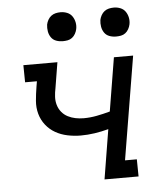

<svg xmlns="http://www.w3.org/2000/svg" viewBox="-52 -779 705 826"><g transform="rotate(-5 300.0 -366.5)"><path d="M366 0 401 -214Q371 -206 341 -201.5Q311 -197 281 -197Q252 -197 223.5 -203Q195 -209 171.5 -222.5Q148 -236 131 -257.5Q114 -279 106.5 -306Q99 -333 101.5 -362.5Q104 -392 109 -422L113 -446H62L61 -520H208L190 -410Q186 -391 185 -372.5Q184 -354 189 -337Q194 -320 205 -306.5Q216 -293 231.5 -285Q247 -277 264.5 -273.5Q282 -270 300 -270Q328 -270 356.5 -275.5Q385 -281 414 -289L452 -520H535L461 -74H512L513 0ZM469 -608Q454 -608 440.5 -613Q427 -618 419 -629.5Q411 -641 408.5 -655.5Q406 -670 408 -685Q410 -695 415.5 -705Q421 -715 429.5 -721.5Q438 -728 448.5 -730.5Q459 -733 470 -733Q485 -733 498.5 -727.5Q512 -722 520 -710.5Q528 -699 531 -684.5Q534 -670 531 -655Q529 -645 523.5 -635Q518 -625 509.5 -618.5Q501 -612 490.5 -610Q480 -608 469 -608ZM239 -608Q224 -608 210.5 -613Q197 -618 189 -629.5Q181 -641 178.5 -655.5Q176 -670 178 -685Q180 -695 185.5 -705Q191 -715 199.5 -721.5Q208 -728 218.5 -730.5Q229 -733 240 -733Q255 -733 268.5 -727.5Q282 -722 290 -710.5Q298 -699 301 -684.5Q304 -670 301 -655Q299 -645 293.5 -635Q288 -625 279.5 -618.5Q271 -612 260.5 -610Q250 -608 239 -608Z"/></g></svg>

Font: Iosevka Plex Etoile
Style: Italic
Weight: 400
Italic angle: -9°
Designer: Belleve Invis
Foundry: Belleve Invis
Version: Version 25.1.1; ttfautohint (v1.8.4)